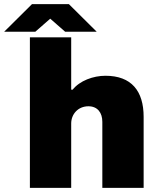

<svg xmlns="http://www.w3.org/2000/svg" viewBox="-84 -905 771 925"><path d="M-64 -752H86L158 -815L230 -752H382L248 -885H70ZM60 0H259V-310C259 -355 292 -393 342 -393C386 -393 409 -362 409 -318V0H608V-342C608 -467 549 -540 424 -540C365 -540 300 -516 266 -473H259V-725H60Z"/></svg>

Font: Archivo Black
Style: Regular
Weight: 900
Designer: Hector Gatti
Foundry: Omnibus-Type
Version: Version 2.001